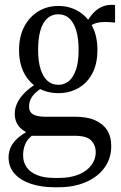

<svg xmlns="http://www.w3.org/2000/svg" viewBox="-20 -551 509 806"><path d="M463 -456Q429 -460 405.5 -458Q382 -456 367 -447Q352 -438 342 -419L332 -434Q344 -460 357.5 -479Q371 -498 387.5 -510.5Q404 -523 422.5 -527.5Q441 -532 463 -530ZM225 -160Q178 -160 140.5 -181.5Q103 -203 81.5 -243.5Q60 -284 60 -341Q60 -398 82 -439.5Q104 -481 141 -503.5Q178 -526 225 -526Q272 -526 309.5 -503.5Q347 -481 368 -439.5Q389 -398 389 -341Q389 -284 368 -243.5Q347 -203 309.5 -181.5Q272 -160 225 -160ZM225 -195Q251 -195 270 -211.5Q289 -228 299.5 -260Q310 -292 310 -341Q310 -390 300 -423Q290 -456 271.5 -473.5Q253 -491 225 -491Q197 -491 178 -473.5Q159 -456 149.5 -423Q140 -390 140 -341Q140 -293 150.5 -260.5Q161 -228 179.5 -211.5Q198 -195 225 -195ZM206 235Q154 235 111 221Q68 207 42 179Q16 151 16 109Q16 82 29 59.5Q42 37 66.5 19Q91 1 125 -14L139 3Q120 12 105.5 26Q91 40 84 59Q77 78 77 101Q77 129 91 150Q105 171 134.5 183.5Q164 196 208 196H226Q275 196 309.5 182Q344 168 363 143Q382 118 382 88Q382 59 363 39Q344 19 294 19H108L109 13Q87 4 72 -8Q57 -20 49.5 -36.5Q42 -53 42 -73Q42 -98 53 -120Q64 -142 84 -162Q104 -182 132 -199L156 -182Q140 -172 127.5 -160Q115 -148 108.5 -134Q102 -120 102 -103Q102 -81 119 -71Q136 -61 169 -61H295Q345 -61 378.5 -46.5Q412 -32 429.5 -5Q447 22 447 62Q447 115 418 154Q389 193 339 214Q289 235 228 235Z"/></svg>

Font: Roboto Serif 120pt ExtraCondensed
Style: Regular
Weight: 400
Width: 2
Designer: Greg Gazdowicz
Foundry: Commercial Type
Version: Version 1.008